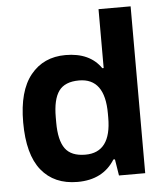

<svg xmlns="http://www.w3.org/2000/svg" viewBox="-53 -770 713 829"><g transform="rotate(-5 304.0 -355.5)"><path d="M250 12.2Q148.9 12.2 93.5 -56.4Q38.1 -125 38.1 -264.2Q38.1 -400.4 94 -469.2Q149.9 -538.1 245.1 -538.1Q350.6 -538.1 398.9 -467.8H404.8V-723.1H543.9V0H430.2L418.9 -70.8H412.1Q360.4 12.2 250 12.2ZM293.9 -102.1Q405.8 -102.1 405.8 -252.9V-271Q405.8 -423.8 293.9 -423.8Q232.4 -423.8 206.3 -387.7Q180.2 -351.6 180.2 -273.9V-251Q180.2 -174.3 206.3 -138.2Q232.4 -102.1 293.9 -102.1Z"/></g></svg>

Font: Archivo
Style: Bold
Weight: 700
Designer: Hector Gatti
Foundry: Omnibus-Type
Version: Version 2.001